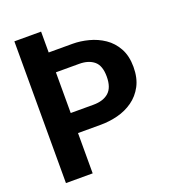

<svg xmlns="http://www.w3.org/2000/svg" viewBox="-129 -795 790 891"><g transform="rotate(-20 265.5 -350.0)"><path d="M44 0V-700H176V-597H294Q332 -597 372.5 -586.5Q413 -576 447 -553Q481 -530 502 -492Q523 -454 523 -400Q523 -345 502.5 -306.5Q482 -268 448 -244Q414 -220 372.5 -209.5Q331 -199 288 -199H176V0ZM176 -298H288Q337 -298 364 -322Q391 -346 391 -400Q391 -454 364 -476.5Q337 -499 291 -499H176Z"/></g></svg>

Font: Panamera
Style: Bold
Weight: 700
Designer: Bastien Sozeau
Foundry: NBR — Bastien Sozeau
Version: Version 3.002; ttfautohint (v1.8.4.7-5d5b);gftools[0.9.33]